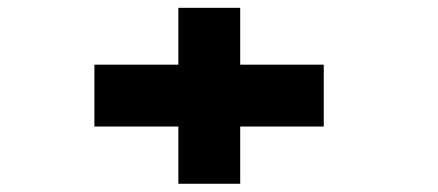

<svg xmlns="http://www.w3.org/2000/svg" viewBox="-20 -542 1090 478"><path d="M424 -84.5V-227H215V-381H424V-522.5H578V-381H786V-227H578V-84.5Z"/></svg>

Font: League Mono Extended ExtraBold
Style: Regular
Weight: 800
Width: 9
Designer: Tyler Finck
Foundry: The League of Moveable Type / Tyler Finck
Version: Version 2.210